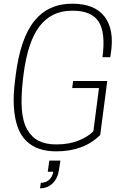

<svg xmlns="http://www.w3.org/2000/svg" viewBox="-20 -810 678 1040"><path d="M307.1 60.1 299.8 107.9Q293.9 154.3 266.1 182.1Q238.3 210 196.8 210L201.2 180.2Q226.6 180.2 244.6 165.3Q262.7 150.4 269 120.1H238.8L247.1 60.1ZM285.2 9.8Q232.9 9.8 192.6 -3.9Q152.3 -17.6 122.3 -46.6Q92.3 -75.7 75.9 -121.1Q59.6 -166.5 55.2 -230.5Q50.8 -294.4 62 -377.9L64.9 -401.9Q90.3 -603 166 -696.5Q241.7 -790 371.1 -790Q493.7 -790 547.1 -719Q600.6 -647.9 580.1 -519L577.1 -500H535.2Q552.7 -633.8 514.2 -692.9Q475.6 -752 374 -752H368.2Q259.3 -752 194.3 -667.7Q129.4 -583.5 106.9 -401.9L104 -377.9Q93.3 -283.2 98.4 -216.6Q103.5 -149.9 127.7 -107.9Q151.9 -65.9 189.9 -46.9Q228 -27.8 282.2 -27.8H288.1Q353.5 -27.8 405.3 -48.6Q457 -69.3 485.8 -99.1L516.1 -333H371.1L376 -371.1H561L522.9 -79.1Q434.1 9.8 285.2 9.8Z"/></svg>

Font: Cooper Hewitt
Style: Light Italic
Weight: 704
Designer: Village Type and Design LLC
Foundry: Cooper Hewitt Smithsonian Design Museum
Version: 1.000